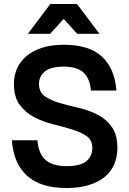

<svg xmlns="http://www.w3.org/2000/svg" viewBox="-20 -935 650 965"><path d="M315 10Q182 10 114.5 -53Q47 -116 40 -230H168Q173 -164 208 -132Q243 -100 315 -100Q384 -100 414 -125Q444 -150 444 -192Q444 -231 415 -251Q386 -271 342 -284.5Q298 -298 247 -310.5Q196 -323 152 -346Q108 -369 79 -408Q50 -447 50 -514Q50 -556 66 -591.5Q82 -627 113.5 -653.5Q145 -680 191.5 -695Q238 -710 300 -710Q429 -710 493 -650Q557 -590 565 -480H437Q432 -540 400 -570Q368 -600 300 -600Q234 -600 205 -575.5Q176 -551 176 -513Q176 -472 205 -451.5Q234 -431 278 -418Q322 -405 373 -393.5Q424 -382 468 -360Q512 -338 541 -298.5Q570 -259 570 -191Q570 -147 554.5 -110Q539 -73 507 -46.5Q475 -20 427 -5Q379 10 315 10ZM233 -915H367L480 -765H368L300 -840L232 -765H120Z"/></svg>

Font: PT Root UI Bold
Style: Regular
Weight: 700
Designer: Vitaly Kuzmin
Foundry: ParaType Ltd.
Version: Version 2.000G